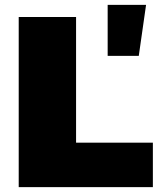

<svg xmlns="http://www.w3.org/2000/svg" viewBox="-20 -770 657 790"><path d="M57 0V-700H293V-183H609V0ZM423 -540V-750H581L551 -540Z"/></svg>

Font: Montserrat Black
Style: Regular
Weight: 900
Designer: Julieta Ulanovsky
Foundry: Julieta Ulanovsky
Version: Version 9.000; ttfautohint (v1.8.4.7-5d5b)